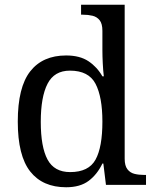

<svg xmlns="http://www.w3.org/2000/svg" viewBox="-20 -780 654 810"><path d="M259 10Q160 10 107.5 -56.5Q55 -123 55 -267Q55 -412 107.5 -479Q160 -546 259 -546Q317 -546 353.5 -521.5Q390 -497 412 -458H418Q415 -483 413.5 -513.5Q412 -544 412 -568V-650Q412 -680 400.5 -694.5Q389 -709 370.5 -713.5Q352 -718 330 -718H322V-760H506V-110Q506 -81 517.5 -66Q529 -51 547.5 -46.5Q566 -42 588 -42H596V0H427L416 -90H412Q390 -44 354 -17Q318 10 259 10ZM276 -54Q354 -54 383 -106.5Q412 -159 412 -267Q412 -371 383 -426.5Q354 -482 275 -482Q209 -482 180.5 -426.5Q152 -371 152 -266Q152 -160 180.5 -107Q209 -54 276 -54Z"/></svg>

Font: Noto Serif Tibetan
Style: Regular
Weight: 400
Designer: Monotype Design Team
Foundry: Monotype Imaging Inc.
Version: Version 2.103